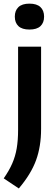

<svg xmlns="http://www.w3.org/2000/svg" viewBox="-40 -802 305 1056"><path d="M63.5 234.5 -19.5 179Q9.5 137.5 27 97.8Q44.5 58 52 13.5Q59.5 -31 59.5 -87V-545.5H186V-93Q186 3.5 158.2 79.5Q130.5 155.5 63.5 234.5ZM122 -639.5Q81.5 -639.5 61.5 -658.2Q41.5 -677 41.5 -710.5Q41.5 -744 61.5 -763Q81.5 -782 122 -782Q162.5 -782 182.5 -763Q202.5 -744 202.5 -710.5Q202.5 -677 182.5 -658.2Q162.5 -639.5 122 -639.5Z"/></svg>

Font: Encode Sans SemiCondensed SemiCondensed SemiBold
Style: Regular
Weight: 600
Width: 4
Designer: Multiple Designers
Foundry: Impallari Type
Version: Version 3.000; ttfautohint (v1.8.3) -l 8 -r 50 -G 200 -x 14 